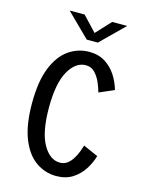

<svg xmlns="http://www.w3.org/2000/svg" viewBox="-133 -980 816 1070"><g transform="rotate(15 275.0 -445.0)"><path d="M298 10.5Q233.5 10.5 180.2 -26.8Q127 -64 95.2 -143.2Q63.5 -222.5 63.5 -348Q63.5 -473.5 95.5 -552.8Q127.5 -632 181.2 -669Q235 -706 299 -706Q353 -706 391.8 -681.2Q430.5 -656.5 455 -617.8Q479.5 -579 491 -537.5L405.5 -500Q399.5 -522 387 -552.2Q374.5 -582.5 353.2 -605.8Q332 -629 299.5 -629Q241 -629 201 -559Q161 -489 161 -348Q161 -207 200.8 -137Q240.5 -67 298.5 -67Q323 -67 341 -80.5Q359 -94 371.8 -114.8Q384.5 -135.5 392.8 -157Q401 -178.5 405.5 -194L491 -156Q479.5 -116 455 -77.5Q430.5 -39 391.5 -14.2Q352.5 10.5 298 10.5ZM132.5 -900H219L299 -815L378 -900H464.5L330.5 -768H266.5Z"/></g></svg>

Font: Trispace SemiCondensed
Style: Regular
Weight: 400
Width: 4
Designer: Tyler Finck
Foundry: Etcetera Type Company
Version: Version 1.210; ttfautohint (v1.8.3)